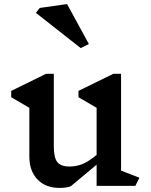

<svg xmlns="http://www.w3.org/2000/svg" viewBox="-20 -912 739 942"><path d="M644 0H454V-104L327 2Q306 10 272 10Q204 10 164 -31.5Q124 -73 124 -144V-383L35 -435V-466L206 -550H244V-194Q244 -139 261 -117Q278 -95 322 -95Q353 -95 383 -106.5Q413 -118 454 -152V-383L365 -435V-466L536 -550H574V-75L664 -40ZM376 -676 156 -849 175 -873 309 -892 416 -696Z"/></svg>

Font: Inknut
Style: Antiqua
Weight: 400
Designer: Claus Eggers Srensen
Foundry: Claus Eggers Srensen
Version: Version 1.000; ttfautohint (v1.2) -l 7 -r 28 -G 50 -x 13 -D 